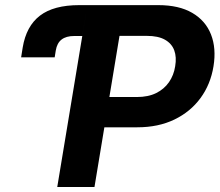

<svg xmlns="http://www.w3.org/2000/svg" viewBox="-20 -748 878 768"><path d="M64.5 -518.6 70.8 -558.1Q85 -643.6 139.9 -685.5Q194.8 -727.5 296.9 -727.5H329.6L309.1 -604H276.9Q244.6 -604 226.3 -589.8Q208 -575.7 203.1 -545.9L198.7 -518.6ZM209 0 329.6 -727.5H613.3Q695.8 -727.5 749 -696.5Q802.2 -665.5 824 -610.1Q845.7 -554.7 834 -482.9Q822.3 -410.6 782 -355.7Q741.7 -300.8 677.5 -269.8Q613.3 -238.8 529.3 -238.8H344.7L364.7 -359.9H527.3Q572.8 -359.9 604.7 -375.7Q636.7 -391.6 656 -419.4Q675.3 -447.3 680.7 -482.9Q687 -519.5 677 -546.6Q667 -573.7 639.9 -589.1Q612.8 -604.5 567.4 -604.5H458L357.9 0Z"/></svg>

Font: Inter 16pt
Style: Bold Italic
Weight: 700
Italic angle: -9.3988°
Version: Version 4.001;git-66647c0bb